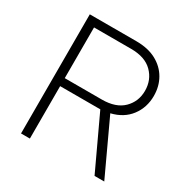

<svg xmlns="http://www.w3.org/2000/svg" viewBox="-160 -838 952 977"><g transform="rotate(30 316.0 -350.0)"><path d="M92 0V-700H365Q435 -700 483 -674Q531 -648 556.5 -603.5Q582 -559 582 -503Q582 -435 543.5 -384Q505 -333 434 -316L581 0H524L380 -308H144V0ZM144 -355H362Q444 -355 487 -397.5Q530 -440 530 -503Q530 -567 487 -610Q444 -653 362 -653H144Z"/></g></svg>

Font: Red Hat Text Light
Style: Regular
Weight: 300
Designer: Pentagram, MCKL
Foundry: Pentagram, MCKL
Version: Version 1.023; ttfautohint (v1.8.3)